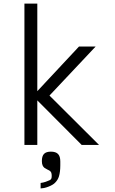

<svg xmlns="http://www.w3.org/2000/svg" viewBox="-20 -810 640 1073"><path d="M188.5 -249V0H116.5V-790H188.5V-300.5L421.5 -550H514.5L256.5 -276L533.5 0H436.5ZM256.5 197.5Q263.5 194.5 266.2 189.5Q269 184.5 269 173Q269 162 266.5 155Q264 148 256 143Q251.5 140 244 137Q234 132 228.2 127.8Q222.5 123.5 218.2 114.5Q214 105.5 214 90Q214 62.5 226 50Q238 37.5 264.5 37.5Q291.5 37.5 304.2 50.5Q317 63.5 317 92V113.5Q317 150.5 309.5 175.5Q303.5 195.5 287.5 211.5Q276 223.5 250 233.5Q237 238.5 225.5 240.8Q214 243 207 243V212.5Q222 210.5 235.2 206Q248.5 201.5 256.5 197.5Z"/></svg>

Font: JuliaMono Light
Style: Regular
Weight: 300
Monospace: yes
Designer: cormullion
Foundry: corm
Version: Version 0.054; ttfautohint (v1.8.4)